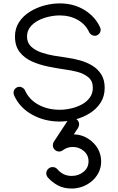

<svg xmlns="http://www.w3.org/2000/svg" viewBox="-20 -694 686 1114"><path d="M493.7 242.2Q493.7 205.6 466.3 182.1Q439 158.7 402.3 158.7Q369.6 158.7 344.7 177.7Q334.5 185.1 323.2 185.1Q308.1 185.1 297.4 174.3Q286.6 163.6 286.6 148.4Q286.6 136.7 292.5 128.4L371.6 7.8Q382.3 -9.3 402.3 -9.3Q417.5 -9.3 428.2 1.5Q439 12.2 439 27.3Q439 38.6 433.1 47.9L408.2 85.4Q455.1 86.9 491.2 110.4Q527.3 133.8 546.4 166.5Q566.9 201.7 566.9 242.2Q566.9 280.3 550.3 310.8Q533.7 341.3 507.1 361.8Q480.5 382.3 450.2 391.6Q422.9 399.9 396.5 399.9Q349.6 399.9 315.7 381.6Q281.7 363.3 257.8 335.9Q248.5 324.7 248.5 312Q248.5 296.9 259.3 286.1Q270 275.4 285.2 275.4Q302.7 275.4 313.5 288.6Q327.6 305.2 347.9 315.9Q368.2 326.7 396.5 326.7Q435.5 326.7 464.6 303Q493.7 279.3 493.7 242.2ZM327.1 -674.3Q407.2 -674.3 469.7 -636.2Q532.2 -598.1 560.5 -535.6Q564 -528.8 564 -521Q564 -506.8 553.7 -496.6Q543.5 -486.3 529.3 -486.3Q520 -486.3 510.5 -492.4Q501 -498.5 497.1 -507.3Q477.1 -552.2 431.4 -578.4Q385.7 -604.5 327.1 -604.5Q295.9 -604.5 262.5 -596.9Q229 -589.4 200.4 -574.2Q171.9 -559.1 154.3 -535.9Q136.7 -512.7 136.7 -481.9Q136.7 -446.3 160.2 -424.1Q183.6 -401.9 220 -389.4Q256.3 -377 296.1 -370.4Q335.9 -363.8 368.7 -359.4Q407.7 -354 446.5 -343Q485.4 -332 517.1 -312.3Q548.8 -292.5 568.1 -261.2Q587.4 -230 587.4 -184.6Q587.4 -134.8 563.5 -97.9Q539.6 -61 500.7 -36.9Q461.9 -12.7 416.3 -0.7Q370.6 11.2 327.1 11.2Q236.8 11.2 164.6 -29.8Q92.3 -70.8 61.5 -141.6Q58.6 -149.4 58.6 -155.8Q58.6 -169.9 68.8 -180.2Q79.1 -190.4 93.3 -190.4Q103 -190.4 112.5 -184.1Q122.1 -177.7 125.5 -168.9Q148.4 -116.7 202.4 -86.9Q256.3 -57.1 327.1 -57.1Q358.4 -57.1 391.8 -64.7Q425.3 -72.3 454.1 -87.6Q482.9 -103 500.7 -127.2Q518.6 -151.4 518.6 -184.6Q518.6 -223.6 493.4 -244.9Q468.3 -266.1 431.6 -276.1Q395 -286.1 359.4 -290.5Q311.5 -297.4 260.5 -307.6Q209.5 -317.9 165.5 -337.4Q121.6 -356.9 94.2 -391.8Q66.9 -426.8 66.9 -482.4Q66.9 -529.3 90.3 -565.2Q113.8 -601.1 152.1 -625.2Q190.4 -649.4 236.3 -661.9Q282.2 -674.3 327.1 -674.3Z"/></svg>

Font: Manjari
Style: Regular
Weight: 400
Designer: Santhosh Thottingal <santhosh.thottingal@gmail.com>
Foundry: SMC
Version: Version 2.000